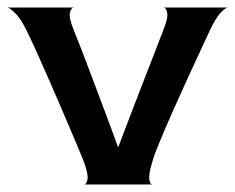

<svg xmlns="http://www.w3.org/2000/svg" viewBox="-23 -488 623 508"><path d="M199 0Q206 0 208.5 -13.5Q211 -27 199 -60Q194 -73 180 -106Q166 -139 147.5 -182.5Q129 -226 109.5 -270.5Q90 -315 73.5 -351.5Q57 -388 48 -406Q32 -439 17.5 -453Q3 -467 -3 -468H173Q165 -468 162 -454Q159 -440 173 -406Q180 -389 193.5 -354.5Q207 -320 223.5 -275.5Q240 -231 257.5 -185Q275 -139 289 -99H290Q305 -139 322 -183Q339 -227 355.5 -270Q372 -313 386 -348.5Q400 -384 409 -408Q422 -440 419.5 -454Q417 -468 409 -468H580Q574 -468 561 -454.5Q548 -441 533 -409Q525 -392 508.5 -356.5Q492 -321 472 -277.5Q452 -234 433 -191Q414 -148 399.5 -113Q385 -78 380 -60Q370 -27 372 -13.5Q374 0 380 0Z"/></svg>

Font: Red Rose Medium
Style: Regular
Weight: 500
Designer: Jaikishan Patel
Version: Version 2.000